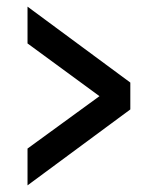

<svg xmlns="http://www.w3.org/2000/svg" viewBox="-20 -538 461 579"><path d="M373 -289V-208L63 21V-90L280 -248L63 -407V-518Z"/></svg>

Font: Belgrano
Style: Regular
Weight: 400
Designer: Daniel Hernandez
Foundry: Daniel Hernndez
Version: Version 1.003